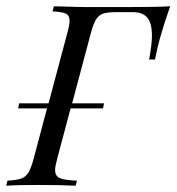

<svg xmlns="http://www.w3.org/2000/svg" viewBox="-48 -591 562 611"><path d="M493.5 -571Q473.4 -513.7 460.5 -467.7Q452.4 -437.9 445.2 -401.6H426.6Q435.5 -450 435.5 -477.4Q435.5 -517.7 420.6 -535.1Q405.6 -552.4 375 -552.4H324.2Q295.2 -552.4 281 -548Q266.9 -543.5 258.1 -529.8Q249.2 -516.1 241.1 -485.5L181.5 -262.1H283.1L279.8 -246H176.6L133.9 -85.5Q127.4 -61.3 127.4 -50Q127.4 -30.6 142.3 -24.2Q157.3 -17.7 196.8 -16.1L192.7 0Q150.8 -2.4 74.2 -2.4Q5.6 -2.4 -28.2 0L-24.2 -16.1Q4.8 -17.7 19 -22.6Q33.1 -27.4 41.9 -41.1Q50.8 -54.8 58.9 -85.5L101.6 -246H9.7L12.9 -262.1H106.5L166.1 -485.5Q173.4 -511.3 173.4 -525Q173.4 -541.9 161.7 -547.6Q150 -553.2 119.4 -554.8L123.4 -571L155.6 -570.2Q204 -568.5 230.6 -568.5H279.8H357.3Q453.2 -568.5 493.5 -571Z"/></svg>

Font: Playfair Display SC
Style: Italic
Weight: 400
Italic angle: -14°
Designer: Claus Eggers Sørensen
Foundry: Claus Eggers Sørensen
Version: Version 1.202; ttfautohint (v1.6)